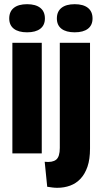

<svg xmlns="http://www.w3.org/2000/svg" viewBox="-20 -731 488 915"><path d="M39 0V-527H179V0ZM109 -577Q68 -577 46 -594Q24 -611 24 -643Q24 -676 46 -693.5Q68 -711 109 -711Q150 -711 172 -693.5Q194 -676 194 -643Q194 -611 172 -594Q150 -577 109 -577ZM253 164Q241 164 229.5 162.5Q218 161 205 159L193 40Q230 44 247.5 30Q265 16 265 -26V-527H409V-23Q409 28 397 63Q385 98 364 120.5Q343 143 314.5 153.5Q286 164 253 164ZM336 -577Q295 -577 273 -594Q251 -611 251 -643Q251 -676 273 -693.5Q295 -711 336 -711Q377 -711 399 -693.5Q421 -676 421 -643Q421 -611 399 -594Q377 -577 336 -577Z"/></svg>

Font: Bricolage Grotesque 72pt SemiCondensed
Style: Bold
Weight: 700
Width: 4
Designer: Mathieu Triay
Foundry: Atelier Triay
Version: Version 1.001;gftools[0.9.33.dev8+g029e19f]